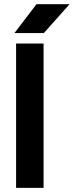

<svg xmlns="http://www.w3.org/2000/svg" viewBox="-20 -911 357 931"><path d="M50 -750.7H192.7L317.3 -890.7H157ZM58 -700V0H191.3V-700Z"/></svg>

Font: Unageo Variable
Style: Regular
Weight: 300
Designer: Richard Sepsi
Foundry: Richard Sepsi
Version: Version 2.200